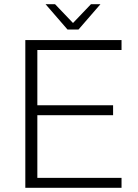

<svg xmlns="http://www.w3.org/2000/svg" viewBox="-20 -890 656 910"><path d="M556 -653H157V-391H516V-344H157V-47H556V0H100V-700H556ZM456 -870 352 -750H300L196 -870H241L326 -781L411 -870Z"/></svg>

Font: Fivo Sans Light
Style: Regular
Weight: 300
Designer: Alexander Slobzheninov
Foundry: Alexander Slobzheninov
Version: 1.0